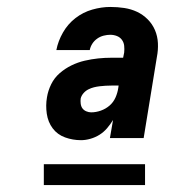

<svg xmlns="http://www.w3.org/2000/svg" viewBox="-20 -720 540 552"><path d="M213 -317Q189 -317 167 -325Q145 -333 131.5 -351Q118 -369 114.5 -393Q111 -417 115 -440Q118 -459 127 -477.5Q136 -496 151.5 -509.5Q167 -523 185.5 -532Q204 -541 223.5 -545.5Q243 -550 262 -552Q281 -554 300 -554H334L337 -569Q338 -579 337 -588.5Q336 -598 330.5 -605.5Q325 -613 316 -616.5Q307 -620 297 -620Q288 -620 278 -617.5Q268 -615 259.5 -609Q251 -603 245.5 -594.5Q240 -586 238 -576H142Q147 -602 161 -626.5Q175 -651 197 -668Q219 -685 245.5 -692.5Q272 -700 297 -700Q318 -700 337.5 -697Q357 -694 374 -686Q391 -678 404.5 -664.5Q418 -651 425.5 -633.5Q433 -616 434 -596Q435 -576 431 -556L393 -323H296L305 -375Q297 -362 287.5 -351Q278 -340 266 -332.5Q254 -325 240 -321Q226 -317 213 -317ZM242 -397Q256 -397 270 -402Q284 -407 295 -416.5Q306 -426 312 -439.5Q318 -453 320 -467L321 -474H300Q292 -474 283.5 -473.5Q275 -473 266.5 -472Q258 -471 250 -469Q242 -467 234 -463Q226 -459 220 -452Q214 -445 212 -437Q211 -430 212 -422Q213 -414 217 -408.5Q221 -403 228 -400Q235 -397 242 -397ZM106 -188V-248H397V-188Z"/></svg>

Font: Iosevka Curly Heavy Oblique
Style: Regular
Weight: 900
Italic angle: -9°
Monospace: yes
Designer: Belleve Invis
Foundry: Belleve Invis
Version: Version 11.1.0; ttfautohint (v1.8.3)